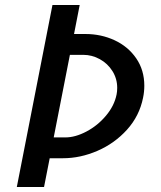

<svg xmlns="http://www.w3.org/2000/svg" viewBox="-20 -745 640 765"><path d="M189 -725H297.5L275 -609.5H320.5Q383 -609.5 436.8 -584.5Q490.5 -559.5 522.8 -512.5Q555 -465.5 555 -403.5Q555 -379 550 -355.5Q535.5 -283 486 -228.2Q436.5 -173.5 368.2 -144Q300 -114.5 230.5 -114.5H178L155.5 0H47ZM240.5 -197.5Q280 -197.5 324.5 -221Q369 -244.5 402.2 -284Q435.5 -323.5 444.5 -368.5Q447 -380 447 -395Q447 -431.5 428 -461.8Q409 -492 377.8 -509.2Q346.5 -526.5 311.5 -526.5H258.5L194 -197.5Z"/></svg>

Font: JuliaMono Medium
Style: Italic
Weight: 500
Italic angle: -9°
Monospace: yes
Designer: cormullion
Foundry: corm
Version: Version 0.054; ttfautohint (v1.8.4)